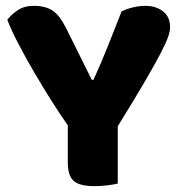

<svg xmlns="http://www.w3.org/2000/svg" viewBox="-20 -629 614 657"><path d="M562 -535Q562 -523 555.5 -503.5Q549 -484 529.5 -446.5Q510 -409 475 -349Q440 -289 383 -197V-1Q372 2 349.5 5Q327 8 304 8Q252 8 232 -10Q212 -28 212 -73V-200Q186 -237 156 -284.5Q126 -332 97 -381.5Q68 -431 43.5 -478Q19 -525 5 -561Q18 -579 40.5 -594Q63 -609 96 -609Q135 -609 159.5 -593Q184 -577 206 -533L294 -356H300Q314 -387 325.5 -414Q337 -441 348 -468.5Q359 -496 370.5 -525Q382 -554 396 -590Q414 -599 436 -604Q458 -609 478 -609Q513 -609 537.5 -590.5Q562 -572 562 -535Z"/></svg>

Font: Baloo Da 2 ExtraBold
Style: Regular
Weight: 800
Designer: Noopur Datye, Sulekha Rajkumar and Ek Type
Foundry: Ek Type
Version: Version 1.640;hotconv 1.0.111;makeotfexe 2.5.65597; ttfautoh